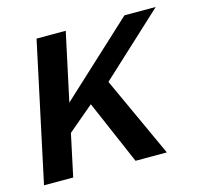

<svg xmlns="http://www.w3.org/2000/svg" viewBox="-83 -611 726 699"><g transform="rotate(-15 280.5 -261.5)"><path d="M112 -523 0 0H110L144 -159L241 -241L345 0H463L324 -303L561 -522H443L167 -267L222 -523Z"/></g></svg>

Font: FIGSv2-sans-serif SmBold Italic
Style: Regular
Weight: 600
Italic angle: -12°
Designer: Matt McInerney, Pablo Impallari, Rodrigo Fuenzalida
Foundry: Matt McInerney, Pablo Impallari, Rodrigo Fuenzalida
Version: Version 4.020;hotconv 1.0.109;makeotfexe 2.5.65596